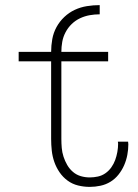

<svg xmlns="http://www.w3.org/2000/svg" viewBox="-20 -723 540 751"><path d="M331 8Q308 8 285.5 2.5Q263 -3 244.5 -16.5Q226 -30 213 -49Q200 -68 192.5 -89.5Q185 -111 182.5 -134Q180 -157 180 -180V-483H53V-520H180Q180 -545 184.5 -570Q189 -595 201 -617Q213 -639 231.5 -656.5Q250 -674 272.5 -684.5Q295 -695 320 -699Q345 -703 370 -703V-667Q350 -667 330.5 -663.5Q311 -660 293 -651.5Q275 -643 260.5 -629Q246 -615 236.5 -597Q227 -579 223.5 -559.5Q220 -540 220 -520H403V-483H220V-180Q220 -162 221.5 -144.5Q223 -127 228.5 -110Q234 -93 243 -77.5Q252 -62 265.5 -50.5Q279 -39 296 -34Q313 -29 331 -29Q347 -29 363 -32.5Q379 -36 392.5 -45.5Q406 -55 415.5 -68.5Q425 -82 430.5 -97Q436 -112 439 -128.5Q442 -145 442 -161Q442 -163 441.5 -165Q441 -167 441 -169H481Q481 -166 481.5 -163.5Q482 -161 482 -159Q482 -138 478 -117Q474 -96 465.5 -76.5Q457 -57 443.5 -40Q430 -23 412 -12Q394 -1 373 3.5Q352 8 331 8Z"/></svg>

Font: Zed Sans Extralight
Style: Regular
Weight: 200
Designer: Belleve Invis
Foundry: Belleve Invis
Version: Version 1.0.0; ttfautohint (v1.8.4)